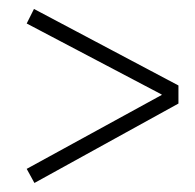

<svg xmlns="http://www.w3.org/2000/svg" viewBox="-20 -531 432 425"><path d="M56.2 -126 39.1 -157.2 337.9 -320.8V-321.8L39.1 -479L55.2 -511.2L375 -341.8V-301.8Z"/></svg>

Font: RawengulkSans
Style: Regular
Weight: 500
Designer: gluk (gluksza@wp.pl)
Foundry: gluk (gluksza@wp.pl)
Version: Version 0.94